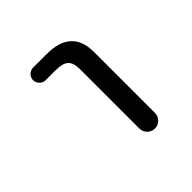

<svg xmlns="http://www.w3.org/2000/svg" viewBox="-141 -675 782 782"><g transform="rotate(-45 250.0 -284.0)"><path d="M150.4 -474.6Q135.7 -474.6 125 -485.4Q114.3 -496.1 114.3 -510.7Q114.3 -525.4 125 -536.1Q135.7 -546.9 150.4 -546.9H228.5Q371.1 -546.9 371.1 -417V-65.4Q371.1 -46.9 357.9 -33.7Q344.7 -20.5 326.2 -20.5Q307.6 -20.5 294.4 -33.7Q281.2 -46.9 281.2 -65.4V-407.2Q281.2 -444.3 264.6 -459.5Q248 -474.6 207 -474.6Z"/></g></svg>

Font: Rounded Mgen+ 1m regular
Style: Regular
Weight: 400
Designer: [Source Han Sans]
Ryoko NISHIZUKA  (kana & ideographs); Paul D. Hunt (Latin, Greek & Cyrillic); Wenlong ZHANG  (bopomofo
Version: Version 1.059.20150602